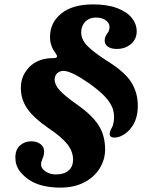

<svg xmlns="http://www.w3.org/2000/svg" viewBox="-20 -698 698 875"><path d="M121 127Q91 109 70.5 82.5Q50 56 50 20Q50 -16 71 -35Q92 -54 122 -54Q149 -54 165 -41Q181 -28 181 -9Q181 11 173 27Q167 41 167 51Q167 69 187 83Q207 97 235 97Q272 97 292.5 79Q313 61 313 30Q313 -7 287.5 -40Q262 -73 201 -114Q134 -160 104.5 -202.5Q75 -245 75 -297Q75 -336 92.5 -365Q110 -394 135 -410Q171 -433 221 -433Q240 -433 240 -441Q240 -446 236 -451Q222 -470 215 -488Q208 -506 208 -530Q208 -595 259.5 -636.5Q311 -678 404 -678Q469 -678 514 -661Q559 -644 581 -616Q603 -588 603 -555Q603 -520 577 -497.5Q551 -475 512 -475Q486 -475 471.5 -485.5Q457 -496 457 -513Q457 -530 470 -547Q479 -559 479 -574Q479 -586 474 -593Q457 -618 416 -618Q387 -618 368.5 -599Q350 -580 350 -550Q350 -519 376.5 -490.5Q403 -462 472 -418Q550 -369 579 -322Q608 -275 608 -216Q608 -162 585 -126Q562 -90 527 -76Q514 -71 502 -71Q480 -71 480 -87Q480 -98 486.5 -110Q493 -122 495 -128Q500 -148 500 -164Q500 -182 495 -200Q485 -229 459 -257Q433 -285 385 -319Q304 -375 269 -375Q252 -375 240.5 -364Q229 -353 229 -335Q229 -313 250 -288.5Q271 -264 332 -221Q399 -174 429 -127.5Q459 -81 459 -17Q459 29 434.5 69Q410 109 364 133Q318 157 256 157Q173 157 121 127Z"/></svg>

Font: Raigarh
Style: Bold
Weight: 700
Designer: jaikishan Patel
Foundry: MagicType
Version: Version 1.000